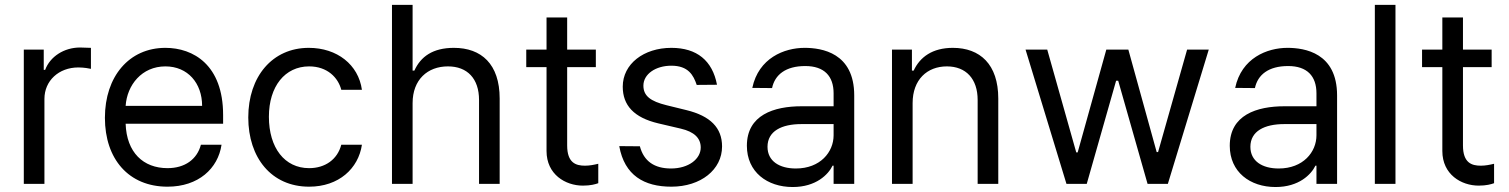

<svg xmlns="http://www.w3.org/2000/svg" viewBox="-20 -747 6129 780"><path d="M76.7 0H160.5V-345.2C160.5 -419 218.8 -473 298.3 -473C320.7 -473 343.8 -468.8 349.4 -467.3V-552.6C339.8 -553.3 317.8 -554 305.4 -554C240.1 -554 183.2 -517 163.4 -463.1H157.7V-545.5H76.7Z M660.5 11.4C786.2 11.4 865.8 -62.5 880 -159.1H796.2C780.5 -99.4 730.8 -63.9 660.5 -63.9C562.1 -63.9 494.3 -127.5 490.4 -244.3H886.4V-279.8C886.4 -483 765.6 -552.6 652 -552.6C504.3 -552.6 406.2 -436.1 406.2 -268.5C406.2 -100.9 502.8 11.4 660.5 11.4ZM490.4 -316.8C496.1 -401.6 556.1 -477.3 652 -477.3C742.9 -477.3 801.1 -409.1 801.1 -316.8Z M1235.8 11.4C1356.5 11.4 1436.1 -62.5 1450.3 -159.1H1366.5C1350.9 -99.4 1301.1 -63.9 1235.8 -63.9C1136.4 -63.9 1072.4 -146.3 1072.4 -272.7C1072.4 -396.3 1137.8 -477.3 1235.8 -477.3C1309.7 -477.3 1353.7 -431.8 1366.5 -382.1H1450.3C1436.1 -484.4 1349.4 -552.6 1234.4 -552.6C1086.6 -552.6 988.6 -436.1 988.6 -269.9C988.6 -106.5 1082.4 11.4 1235.8 11.4Z M1656.2 -328.1C1656.2 -423.3 1717 -477.3 1799.7 -477.3C1878.6 -477.3 1926.1 -427.6 1926.1 -340.9V0H2009.9V-346.6C2009.9 -486.9 1935.4 -552.6 1823.9 -552.6C1737.9 -552.6 1688.9 -516.7 1663.4 -460.2H1656.2V-727.3H1572.4V0H1656.2Z M2400.6 -545.5H2284.1V-676.1H2200.3V-545.5H2117.9V-474.4H2200.3V-133.5C2200.3 -38.4 2277 7.1 2348 7.1C2379.3 7.1 2399.1 1.4 2410.5 -2.8V-81.7C2392.8 -77.4 2375 -73.9 2356.5 -73.9C2319.6 -73.9 2284.1 -85.2 2284.1 -156.2V-474.4H2400.6Z M2810.4 -402 2892.8 -402.7C2874.3 -500.7 2811.1 -552.6 2707.4 -552.6C2595.2 -552.6 2509.9 -487.2 2509.9 -394.9C2509.9 -319.6 2554.7 -269.2 2654.8 -245.7L2745.7 -224.4C2800.8 -211.6 2826.7 -185.4 2826.7 -147.7C2826.7 -100.9 2777 -62.5 2706 -62.5C2638.5 -62.5 2595.5 -92 2579.5 -152.7L2495.7 -153.4C2517 -34.4 2596.9 11.4 2707.4 11.4C2827.1 11.4 2913.4 -57.9 2913.4 -152C2913.4 -228 2865.8 -275.9 2768.5 -299.7L2687.5 -319.6C2622.9 -335.6 2593.8 -357.2 2593.8 -399.1C2593.8 -446 2643.5 -480.1 2707.4 -480.1C2776.3 -480.1 2797.2 -441.4 2810.4 -402Z M3200.3 12.8C3295.5 12.8 3345.2 -38.4 3362.2 -73.9H3366.5V0H3450.3V-359.4C3450.3 -532.7 3318.2 -552.6 3248.6 -552.6C3166.2 -552.6 3061.8 -511.4 3036.2 -389.9L3116.5 -389.2C3127.8 -443.2 3171.5 -478.7 3251.4 -478.7C3328.5 -478.7 3366.5 -437.9 3366.5 -367.9V-315.3H3236.5C3123.6 -315.3 3014.2 -279.8 3014.2 -154.8C3014.2 -48.3 3096.6 12.8 3200.3 12.8ZM3098 -150.6C3098 -214.5 3155.5 -242.9 3235.8 -242.9H3366.5V-197.4C3366.5 -129.3 3312.5 -62.5 3213.1 -62.5C3146.3 -62.5 3098 -92.3 3098 -150.6Z M3687.5 -328.1C3687.5 -423.3 3746.4 -477.3 3826.7 -477.3C3904.5 -477.3 3951.7 -426.5 3951.7 -340.9V0H4035.5V-346.6C4035.5 -485.8 3961.3 -552.6 3850.9 -552.6C3768.5 -552.6 3717.3 -515.6 3691.8 -460.2H3684.7V-545.5H3603.7V0H3687.5Z M4312.5 0H4394.9L4514.2 -419H4522.7L4642 0H4724.4L4890.6 -545.5H4802.6L4684.7 -129.3H4679L4563.9 -545.5H4474.4L4358 -127.8H4352.3L4234.4 -545.5H4146.3Z M5161.9 12.8C5257.1 12.8 5306.8 -38.4 5323.9 -73.9H5328.1V0H5411.9V-359.4C5411.9 -532.7 5279.8 -552.6 5210.2 -552.6C5127.8 -552.6 5023.4 -511.4 4997.9 -389.9L5078.1 -389.2C5089.5 -443.2 5133.2 -478.7 5213.1 -478.7C5290.1 -478.7 5328.1 -437.9 5328.1 -367.9V-315.3H5198.2C5085.2 -315.3 4975.9 -279.8 4975.9 -154.8C4975.9 -48.3 5058.2 12.8 5161.9 12.8ZM5059.7 -150.6C5059.7 -214.5 5117.2 -242.9 5197.4 -242.9H5328.1V-197.4C5328.1 -129.3 5274.1 -62.5 5174.7 -62.5C5108 -62.5 5059.7 -92.3 5059.7 -150.6Z M5649.1 -727.3H5565.3V0H5649.1Z M6039.8 -545.5H5923.3V-676.1H5839.5V-545.5H5757.1V-474.4H5839.5V-133.5C5839.5 -38.4 5916.2 7.1 5987.2 7.1C6018.5 7.1 6038.4 1.4 6049.7 -2.8V-81.7C6032 -77.4 6014.2 -73.9 5995.7 -73.9C5958.8 -73.9 5923.3 -85.2 5923.3 -156.2V-474.4H6039.8Z"/></svg>

Font: Magic Ui Pro
Style: Regular
Weight: 400
Designer: Stefan Endress, Andreas Faust
Version: Version 1.000;FEAKit 1.0